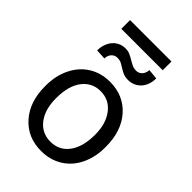

<svg xmlns="http://www.w3.org/2000/svg" viewBox="-253 -964 1076 1076"><g transform="rotate(45 285.0 -426.0)"><path d="M44.4 -269Q44.4 -346.7 75 -408.7Q105.5 -470.7 159.9 -504.4Q214.4 -538.1 284.2 -538.1Q392.1 -538.1 458.7 -463.4Q525.4 -388.7 525.4 -264.6V-258.3Q525.4 -181.2 495.8 -119.9Q466.3 -58.6 411.4 -24.4Q356.4 9.8 285.2 9.8Q177.7 9.8 111.1 -64.9Q44.4 -139.6 44.4 -262.7ZM135.3 -258.3Q135.3 -170.4 176 -117.2Q216.8 -64 285.2 -64Q354 -64 394.5 -117.9Q435.1 -171.9 435.1 -269Q435.1 -356 393.8 -409.9Q352.5 -463.9 284.2 -463.9Q217.3 -463.9 176.3 -410.6Q135.3 -357.4 135.3 -258.3ZM454.1 -734.4Q454.1 -707.5 446 -685.5Q438 -663.6 423.6 -648.2Q409.2 -632.8 390.1 -624.5Q371.1 -616.2 349.1 -616.2Q324.2 -616.2 308.1 -623.5Q292 -630.9 278.8 -639.4Q265.6 -647.9 252 -655.3Q238.3 -662.6 217.8 -662.6Q207.5 -662.6 198.7 -658.4Q189.9 -654.3 183.3 -647Q176.8 -639.6 173.1 -629.6Q169.4 -619.6 169.4 -607.9L108.9 -611.3Q108.9 -638.2 116.9 -660.4Q125 -682.6 138.9 -698.5Q152.8 -714.4 172.1 -723.1Q191.4 -731.9 213.4 -731.9Q234.4 -731.9 250.2 -724.6Q266.1 -717.3 280.5 -708.5Q294.9 -699.7 310.1 -692.4Q325.2 -685.1 344.7 -685.1Q355 -685.1 363.8 -689.2Q372.6 -693.4 379.2 -700.9Q385.7 -708.5 389.6 -718.5Q393.6 -728.5 393.6 -740.2ZM447.3 -792.5H119.1V-861.8H447.3Z"/></g></svg>

Font: Roboto
Style: Regular
Weight: 400
Designer: Google
Version: Version 2.001047; 2015